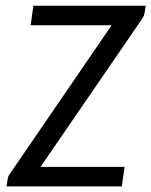

<svg xmlns="http://www.w3.org/2000/svg" viewBox="-20 -662 538 682"><path d="M3.4 0ZM497.6 -641.6 493.2 -614.3Q492.2 -607.9 489.5 -602.8Q486.8 -597.7 482.9 -592.3L124 -69.3H422.4L412.6 0H3.4L7.3 -26.9Q8.3 -33.2 11 -38.1Q13.7 -43 17.6 -48.3L376.5 -572.3H88.9L98.6 -641.6Z"/></svg>

Font: Carlito
Style: Italic
Weight: 400
Italic angle: -7°
Designer: Lukasz Dziedzic
Foundry: tyPoland Lukasz Dziedzic
Version: Version 1.104